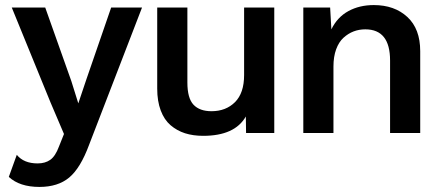

<svg xmlns="http://www.w3.org/2000/svg" viewBox="-20 -530 1753 765"><path d="M335 46.9Q300.8 139.6 255.9 177.2Q210.9 214.8 137.2 214.8Q58.1 214.8 15.1 174.8L46.9 86.9Q74.7 121.1 129.9 121.1Q160.2 121.1 180.4 106.7Q200.7 92.3 214.8 54.2L234.9 3.9L181.2 -122.1L26.9 -500H160.2L264.2 -207L292 -118.2L324.2 -213.9L422.9 -500H545.9Z M789.6 11.2Q749.5 11.2 717.3 1Q685.1 -9.3 659.7 -31Q634.3 -52.7 620.4 -89.8Q606.4 -127 606.4 -176.8V-500H726.6V-201.2Q726.6 -138.7 751 -112.8Q775.4 -86.9 822.8 -86.9Q879.9 -86.9 916.3 -123Q952.6 -159.2 952.6 -231V-500H1072.8V0H960.4L959.5 -65.9Q915.5 11.2 789.6 11.2Z M1469.2 -509.8Q1551.8 -509.8 1603 -462.4Q1654.3 -415 1654.3 -326.2V0H1534.2V-289.1Q1534.2 -413.1 1435.5 -413.1Q1410.6 -413.1 1388.9 -404.8Q1367.2 -396.5 1348.6 -379.6Q1330.1 -362.8 1319.3 -333.5Q1308.6 -304.2 1308.6 -265.1V0H1188.5V-500H1295.4L1300.3 -413.1Q1324.2 -461.9 1368.2 -485.8Q1412.1 -509.8 1469.2 -509.8Z"/></svg>

Font: Human Sans Medium
Style: Regular
Weight: 500
Designer: Tim Radville
Foundry: Continuum
Version: Version 1.000;FEAKit 1.0